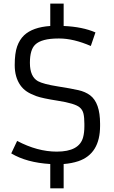

<svg xmlns="http://www.w3.org/2000/svg" viewBox="-20 -898 623 1050"><path d="M476.6 -646.5Q381.8 -687.5 304.2 -687.5H299.8Q207 -687.5 172.4 -653.8Q143.6 -626 143.6 -555.7V-553.7Q143.6 -479 187.5 -454.1Q217.3 -438 294.2 -425.8Q371.1 -413.6 408.7 -405Q446.3 -396.5 472.7 -377Q527.3 -335.9 527.3 -221.2V-209.5Q527.3 -57.1 408.7 -16.6Q372.1 -4.4 328.1 -1V131.8H254.9V-1Q125.5 -8.8 41.5 -59.1L73.7 -127.4Q184.6 -68.8 290.5 -68.8Q413.6 -68.8 434.6 -147.5Q441.4 -173.3 441.4 -207V-221.2Q441.4 -255.4 436.5 -276.4Q431.6 -297.4 416 -310.5Q390.6 -332.5 295.9 -347.2Q211.4 -360.4 179.2 -372.1Q147 -383.8 126.2 -397.7Q105.5 -411.6 90.8 -432.6Q60.5 -476.6 60.5 -541.7Q60.5 -606.9 73.7 -644Q86.9 -681.2 111.8 -705.1Q159.2 -749.5 254.9 -755.9V-878.4H328.1V-755.9Q431.2 -751.5 502 -720.7Z"/></svg>

Font: Armata
Style: Regular
Weight: 400
Designer: Viktoriya Grabowska
Foundry: Viktoriya Grabowska
Version: Version 1.003